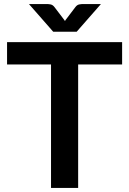

<svg xmlns="http://www.w3.org/2000/svg" viewBox="-20 -932 640 952"><path d="M585.5 -612.5H367.5V0H233V-612.5H15V-723H585.5ZM480.5 -912 360 -774.5H244L123.5 -912H213Q220.5 -912 231 -910Q241.5 -908 250 -897L294.5 -838.5Q297 -836 298.8 -833Q300.5 -830 302 -827.5Q303.5 -830 305.2 -833Q307 -836 309.5 -838.5L353.5 -896.5Q362 -908 372.8 -910Q383.5 -912 391 -912Z"/></svg>

Font: LatoLatin
Style: Bold
Weight: 700
Designer: Lukasz Dziedzic with Adam Twardoch and Botio Nikoltchev
Foundry: tyPoland Lukasz Dziedzic
Version: Version 2.015; 2015-08-06; http://www.latofonts.com/